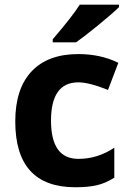

<svg xmlns="http://www.w3.org/2000/svg" viewBox="-20 -786 554 816"><path d="M313 -110.8Q395 -110.8 465.8 -158.2V-30.8Q429.7 -7.8 392.8 1Q356 9.8 299.8 9.8Q44.9 9.8 44.9 -270Q44.9 -409.2 114.3 -482.7Q183.6 -556.2 313 -556.2Q407.7 -556.2 482.9 -519L439 -403.8Q358.9 -436 313 -436Q196.8 -436 196.8 -273.4Q196.8 -110.8 313 -110.8ZM204.1 -606V-619.1Q288.1 -716.8 318.8 -766.1H485.8V-755.9Q460.4 -730.5 399.2 -680.4Q337.9 -630.4 303.2 -606Z"/></svg>

Font: NotoSans-Bold
Style: Bold
Weight: 700
Designer: Monotype Design team
Foundry: Monotype Imaging Inc.
Version: Version 1.04